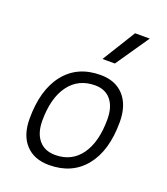

<svg xmlns="http://www.w3.org/2000/svg" viewBox="-146 -897 877 1008"><g transform="rotate(20 293.0 -392.5)"><path d="M245.1 9.8Q161.1 9.8 114 -41.5Q66.9 -92.8 66.9 -184.1Q66.9 -346.2 139.2 -436.8Q211.4 -527.3 339.8 -527.3Q423.8 -527.3 470.9 -474.9Q518.1 -422.4 518.1 -328.6Q518.1 -168.9 445.8 -79.6Q373.5 9.8 245.1 9.8ZM257.8 -50.8Q349.6 -50.8 400.9 -122.1Q452.1 -193.4 452.1 -320.3Q452.1 -389.2 420.4 -427.7Q388.7 -466.3 331.1 -466.3Q238.3 -466.3 185.8 -395.3Q133.3 -324.2 133.3 -197.3Q133.3 -128.4 166 -89.6Q198.7 -50.8 257.8 -50.8ZM319.3 -609.4 434.1 -794.9H516.1L388.7 -609.4Z"/></g></svg>

Font: Cascadia Code Light
Style: Italic
Weight: 300
Italic angle: -10°
Monospace: yes
Designer: Aaron Bell
Foundry: Saja Typeworks
Version: Version 2404.023; ttfautohint (v1.8.4)